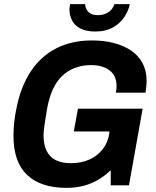

<svg xmlns="http://www.w3.org/2000/svg" viewBox="-20 -894 751 926"><path d="M300 12Q177 12 111 -50Q45 -112 45 -239Q45 -272 48.5 -304.5Q52 -337 59 -370Q80 -477 129 -550.5Q178 -624 252.5 -661.5Q327 -699 423 -699Q481 -699 529 -686.5Q577 -674 612.5 -650Q648 -626 667.5 -589.5Q687 -553 687 -504Q687 -491 685.5 -477Q684 -463 682 -447H539Q541 -457 541.5 -465.5Q542 -474 542 -482Q542 -505 533.5 -523.5Q525 -542 508.5 -554.5Q492 -567 470 -573.5Q448 -580 420 -580Q377 -580 341.5 -566.5Q306 -553 279.5 -527.5Q253 -502 235.5 -464Q218 -426 208 -375Q203 -344 199.5 -323Q196 -302 194 -287Q192 -272 191 -261.5Q190 -251 190 -242Q190 -196 205 -166Q220 -136 249 -121.5Q278 -107 322 -107Q372 -107 411 -124.5Q450 -142 475.5 -174.5Q501 -207 507 -251L508 -260H336L356 -370H668L602 0H514V-73Q486 -46 453.5 -27Q421 -8 383.5 2Q346 12 300 12ZM439 -742Q394 -742 366.5 -757Q339 -772 327 -796.5Q315 -821 315 -847Q315 -854 316 -860.5Q317 -867 318 -874H391Q391 -870 391.5 -866.5Q392 -863 393 -859Q396 -850 402.5 -841Q409 -832 421 -826.5Q433 -821 452 -821Q476 -821 493 -829.5Q510 -838 519.5 -850.5Q529 -863 532 -874H606Q600 -843 580.5 -813Q561 -783 526 -762.5Q491 -742 439 -742Z"/></svg>

Font: Archivo SemiCondensed
Style: Bold Italic
Weight: 700
Width: 4
Italic angle: -10°
Designer: Hector Gatti
Foundry: Omnibus-Type
Version: Version 2.001